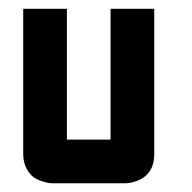

<svg xmlns="http://www.w3.org/2000/svg" viewBox="-20 -420 440 440"><path d="M233.4 -100.1V-399.9H333.5V-66.9Q333.5 -17.1 287.6 -3.4Q275.9 0 266.6 0H100.1Q97.2 0 92.8 -0.5Q88.4 -1 76.9 -4.4Q65.4 -7.8 56.6 -14.2Q47.9 -20.5 40.5 -34.4Q33.2 -48.3 33.2 -66.9V-399.9H133.3V-100.1Z"/></svg>

Font: Malkor
Style: Bold
Weight: 700
Version: Version 1.3